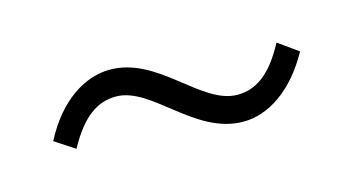

<svg xmlns="http://www.w3.org/2000/svg" viewBox="-34 -529 603 328"><g transform="rotate(-15 267.5 -365.5)"><path d="M367 -293C410 -293 457 -322 491 -384L456 -409C429 -358 401 -340 369 -340C305 -340 254 -438 169 -438C125 -438 77 -409 44 -345L79 -322C106 -372 134 -391 167 -391C230 -391 281 -293 367 -293Z"/></g></svg>

Font: Noto Sans HK Light
Style: Regular
Weight: 300
Designer: Ryoko NISHIZUKA 西塚涼子 (kana, bopomofo & ideographs); Paul D. Hunt (Latin, Greek & Cyrillic); Sandoll Communications 산돌커뮤니
Foundry: Adobe
Version: Version 2.004;hotconv 1.0.118;makeotfexe 2.5.65603